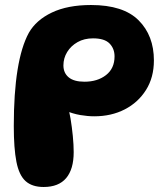

<svg xmlns="http://www.w3.org/2000/svg" viewBox="-20 -739 648 766"><path d="M343 -719Q472 -719 533 -658Q594 -597 594 -498Q594 -430 562.5 -380Q531 -330 477.5 -302.5Q424 -275 356 -275Q330 -275 300.5 -280Q271 -285 240 -298L248 -322Q256 -299 261.5 -265.5Q267 -232 270.5 -196.5Q274 -161 274 -132Q274 -64 244 -28.5Q214 7 154 7Q108 7 82 -16.5Q56 -40 45.5 -93.5Q35 -147 35 -236Q35 -367 50 -460Q65 -553 95 -608Q124 -659 187 -689Q250 -719 343 -719ZM317 -413Q369 -413 403 -439.5Q437 -466 437 -514Q437 -545 417 -565.5Q397 -586 351 -586Q316 -586 289.5 -571Q263 -556 248 -531.5Q233 -507 233 -478Q233 -448 254 -430.5Q275 -413 317 -413Z"/></svg>

Font: DynaPuff SemiBold
Style: Regular
Weight: 600
Designer: Toshi Omagari, Jennifer Daniel
Foundry: Google Fonts
Version: Version 2.000